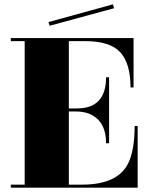

<svg xmlns="http://www.w3.org/2000/svg" viewBox="-20 -876 726 887"><path d="M30 -9V-23H94V-686H30V-700H597V-472H583Q583 -582 536 -634Q489 -686 373 -686H298V-375H335Q470 -375 470 -519H484V-214H470Q470 -286 433 -323.5Q396 -361 331 -361H298V-23H359Q532 -23 577 -132Q602 -192 602 -294H616V-9ZM502 -856 507 -838 209 -757 204 -774Z"/></svg>

Font: Elsie Black
Style: Regular
Weight: 900
Designer: Alejandro Inler
Foundry: Alejandro Inler
Version: 1.002